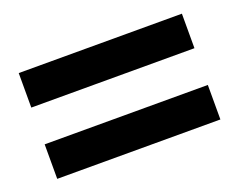

<svg xmlns="http://www.w3.org/2000/svg" viewBox="-59 -525 601 481"><g transform="rotate(-20 241.0 -284.0)"><path d="M23 -143H458V-235H23ZM23 -333H458V-425H23Z"/></g></svg>

Font: Charger Pro
Style: ExBdNar
Weight: 400
Designer: Jasper
Foundry: Cannot Into Space Fonts
Version: Version 1.09